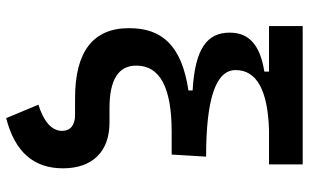

<svg xmlns="http://www.w3.org/2000/svg" viewBox="-210 -562 1007 626"><g transform="rotate(90 293.0 -248.5)"><path d="M299.8 9.8H355C387.7 9.8 406.2 25.4 406.2 51.8C406.2 86.9 374.5 112.3 320.8 129.4L364.7 234.4C474.6 206.1 528.3 145 528.3 49.3C528.3 -46.9 474.1 -102.5 378.9 -102.5H332.5C239.7 -102.5 193.4 -131.3 193.4 -189.9C193.4 -267.1 265.1 -305.2 409.2 -305.2H483.4L490.2 -417.5C301.3 -417.5 208 -449.2 208 -513.7C208 -582 272.5 -618.2 402.3 -622.6H515.6V-732.4H64.5V-622.6H212.9V-607.4C128.4 -593.8 85.9 -559.1 85.9 -494.6C85.9 -421.4 136.7 -381.3 274.4 -373.5V-359.9C127.9 -337.9 71.3 -273.9 71.3 -166.5C71.3 -49.3 147 9.8 299.8 9.8Z"/></g></svg>

Font: Cascadia Mono SemiBold
Style: Regular
Weight: 600
Monospace: yes
Designer: Aaron Bell
Foundry: Saja Typeworks
Version: Version 2404.023